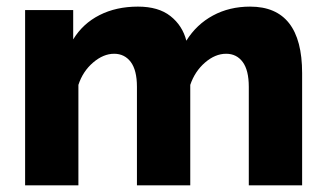

<svg xmlns="http://www.w3.org/2000/svg" viewBox="-20 -555 975 575"><path d="M884.8 0H725.1V-294.9Q725.1 -344.7 706.8 -369.4Q688.5 -394 657.2 -394Q624.5 -394 594 -367.7Q563.5 -341.3 549.8 -300.8V0H390.1V-294.9Q390.1 -344.7 371.6 -369.4Q353 -394 321.8 -394Q289.6 -394 258.8 -367.7Q228 -341.3 214.8 -300.8V0H55.2V-524.9H199.2V-437Q228 -484.4 278.1 -509.8Q328.1 -535.2 393.1 -535.2Q454.6 -535.2 490.5 -506.8Q526.4 -478.5 538.1 -433.1Q568.4 -481.9 617.7 -508.5Q667 -535.2 729 -535.2Q884.8 -535.2 884.8 -335.9Z"/></svg>

Font: Rawline ExtraBold
Style: Regular
Weight: 800
Designer: Matt McInerney, Pablo Impallari, Rodrigo Fuenzalida
Foundry: Matt McInerney, Pablo Impallari, Rodrigo Fuenzalida
Version: Version 4.020;PS 004.020;hotconv 1.0.88;makeotf.lib2.5.64775